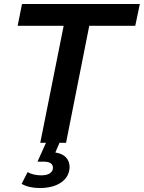

<svg xmlns="http://www.w3.org/2000/svg" viewBox="-20 -720 725 968"><path d="M183 0 301 -590H69L91 -700H685L662 -590H430L313 0ZM180 228Q126 228 89 207L119 148Q149 164 188 164Q218 164 232.5 153Q247 142 247 126Q247 95 200 95H169L215 -7H283L259 49Q295 54 313 74Q331 94 331 123Q329 172 288 200Q247 228 180 228Z"/></svg>

Font: Montserrat SemiBold
Style: Italic
Weight: 600
Italic angle: -11.3°
Designer: Julieta Ulanovsky
Foundry: Julieta Ulanovsky
Version: Version 9.000; ttfautohint (v1.8.4.7-5d5b)